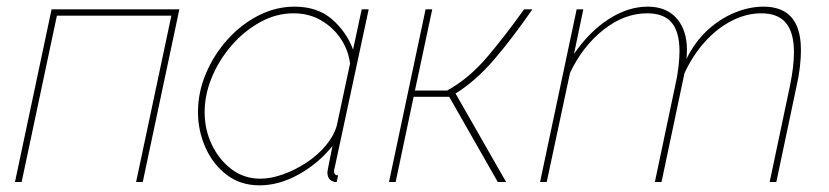

<svg xmlns="http://www.w3.org/2000/svg" viewBox="-20 -547 2492 577"><path d="M25 0 135 -519H519L409 0H389L495 -500H151L45 0Z M760 10Q703 10 661.5 -21.5Q620 -53 597.5 -103.5Q575 -154 575 -210Q575 -270 599 -326.5Q623 -383 664 -428.5Q705 -474 757 -500.5Q809 -527 865 -527Q935 -527 978.5 -488.5Q1022 -450 1041 -398L1067 -519H1088L986 -44Q985 -42 984.5 -38.5Q984 -35 984 -32Q984 -20 996 -20L992 0Q990 0 987.5 0Q985 0 983 -1Q973 -4 968.5 -11Q964 -18 964 -29Q964 -32 965 -37Q966 -42 969 -57.5Q972 -73 979 -108Q937 -56 878 -23Q819 10 760 10ZM762 -10Q794 -10 830.5 -23Q867 -36 900.5 -58Q934 -80 958.5 -109Q983 -138 992 -169L1032 -356Q1027 -396 1004.5 -430Q982 -464 945.5 -485.5Q909 -507 862 -507Q810 -507 762 -480.5Q714 -454 676.5 -411Q639 -368 617 -315.5Q595 -263 595 -210Q595 -157 617 -111.5Q639 -66 676.5 -38Q714 -10 762 -10Z M1149 0 1259 -519H1279L1227 -275H1324Q1389 -311 1443.5 -375Q1498 -439 1555 -519H1580Q1519 -431 1464.5 -367.5Q1410 -304 1349 -266L1501 0H1476L1330 -256H1223L1169 0Z M1713 -519H1733L1705 -385Q1752 -453 1810 -490Q1868 -527 1926 -527Q1967 -527 1994.5 -508.5Q2022 -490 2035 -455Q2048 -420 2043 -370Q2068 -421 2106 -456Q2144 -491 2188 -509Q2232 -527 2274 -527Q2312 -527 2337 -512.5Q2362 -498 2374.5 -469Q2387 -440 2387 -396Q2387 -374 2384 -347Q2381 -320 2374 -289L2313 0H2293L2354 -289Q2366 -348 2366 -390Q2366 -449 2342 -478Q2318 -507 2268 -507Q2223 -507 2179 -484.5Q2135 -462 2098.5 -421.5Q2062 -381 2037 -327L1968 0H1948L2009 -289Q2016 -320 2019 -346Q2022 -372 2022 -393Q2022 -451 1998.5 -479Q1975 -507 1925 -507Q1856 -507 1793.5 -457.5Q1731 -408 1693 -328L1623 0H1603Z"/></svg>

Font: Raleway Thin
Style: Italic
Weight: 100
Italic angle: -12°
Designer: Matt McInerney, Pablo Impallari, Rodrigo Fuenzalida
Foundry: Matt McInerney, Pablo Impallari, Rodrigo Fuenzalida
Version: Version 4.026